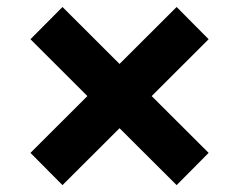

<svg xmlns="http://www.w3.org/2000/svg" viewBox="-20 -570 695 558"><path d="M493.3 -32 586.3 -125.7 420.8 -290.8 586.3 -456 493.3 -549.7 327.4 -384.2 161.6 -549.7 68.5 -456 234 -290.8 68.5 -125.7 161.6 -32 327.4 -197.4Z"/></svg>

Font: RED Number
Style: Bold
Weight: 700
Designer: RED UED
Foundry: rsms
Version: Version 1.003;FEAKit 1.0